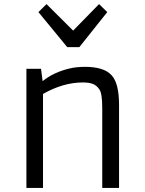

<svg xmlns="http://www.w3.org/2000/svg" viewBox="-20 -917 706 937"><path d="M383.8 -514.6Q288.6 -514.6 189.9 -458.5V0H108.9V-581.1H180.2L188 -521Q241.2 -564.5 320.3 -583Q352.5 -590.8 396 -590.8Q439.5 -590.8 472.7 -580.8Q505.9 -570.8 525.4 -548.8Q561 -509.3 561 -404.8V0H479V-389.6Q479 -460 465.3 -480.2Q451.7 -500.5 432.9 -507.6Q414.1 -514.6 383.8 -514.6ZM167.5 -857.9 207 -897 336.9 -767.6 463.4 -897 503.4 -857.9 367.2 -687H308.1Z"/></svg>

Font: Armata
Style: Regular
Weight: 400
Designer: Viktoriya Grabowska
Foundry: Viktoriya Grabowska
Version: Version 1.003